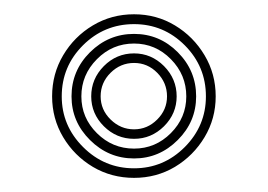

<svg xmlns="http://www.w3.org/2000/svg" viewBox="-20 -830 375 269"><path d="M167.8 -580.8Q136.2 -580.8 110.1 -596.2Q84 -611.8 68.5 -637.8Q53 -663.8 53 -695Q53 -726.5 68.5 -752.6Q84 -778.8 110.1 -794.4Q136.2 -810 167.8 -810Q199.2 -810 225.1 -794.4Q251 -778.8 266.6 -752.6Q282.2 -726.5 282.2 -695Q282.2 -663.8 266.6 -637.8Q251 -611.8 225.1 -596.2Q199.2 -580.8 167.8 -580.8ZM167.8 -594.2Q209.2 -594.2 238.9 -624Q268.5 -653.8 268.5 -695Q268.5 -736.8 238.9 -766.5Q209.2 -796.2 167.8 -796.2Q126 -796.2 96.2 -766.5Q66.5 -736.8 66.5 -695Q66.5 -653.8 96.4 -624Q126.2 -594.2 167.8 -594.2ZM167.8 -608Q132 -608 106.1 -633.8Q80.2 -659.5 80.2 -695Q80.2 -731 106.1 -756.8Q132 -782.5 167.8 -782.5Q203.5 -782.5 229.1 -756.8Q254.8 -731 254.8 -695Q254.8 -659.5 229 -633.8Q203.2 -608 167.8 -608ZM167.8 -621.8Q197.8 -621.8 219.4 -643.5Q241 -665.2 241 -695Q241 -725.2 219.4 -747.1Q197.8 -769 167.8 -769Q137.5 -769 115.8 -747.1Q94 -725.2 94 -695Q94 -665 115.8 -643.4Q137.5 -621.8 167.8 -621.8ZM167.8 -635.5Q143.2 -635.5 125.5 -653.1Q107.8 -670.8 107.8 -695Q107.8 -719.5 125.5 -737.4Q143.2 -755.2 167.8 -755.2Q192 -755.2 209.8 -737.4Q227.5 -719.5 227.5 -695Q227.5 -670.8 209.8 -653.1Q192 -635.5 167.8 -635.5ZM167.8 -648.8Q186.5 -648.8 200.2 -662.5Q214 -676.2 214 -695Q214 -714 200.4 -727.9Q186.8 -741.8 167.8 -741.8Q148.8 -741.8 134.9 -728Q121 -714.2 121 -695Q121 -676.2 135 -662.5Q149 -648.8 167.8 -648.8Z"/></svg>

Font: Big Shoulders Inline Text
Style: Regular
Weight: 400
Designer: Patric King
Foundry: XO Type Co
Version: Version 1.000